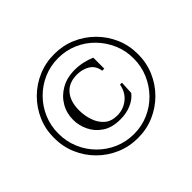

<svg xmlns="http://www.w3.org/2000/svg" viewBox="-155 -895 1124 1124"><g transform="rotate(-45 407.5 -332.5)"><path d="M408 15Q336 15 273 -12Q210 -39 162 -87Q114 -135 87 -198Q60 -261 60 -333Q60 -405 87 -467.5Q114 -530 162 -578Q210 -626 273 -653Q336 -680 408 -680Q480 -680 542.5 -653Q605 -626 653 -578Q701 -530 728 -467.5Q755 -405 755 -333Q755 -261 728 -198Q701 -135 653 -87Q605 -39 542.5 -12Q480 15 408 15ZM408 -18Q472 -18 528.5 -42.5Q585 -67 627.5 -110.5Q670 -154 694.5 -211Q719 -268 719 -333Q719 -398 694.5 -454.5Q670 -511 627.5 -554.5Q585 -598 528.5 -622.5Q472 -647 408 -647Q343 -647 286.5 -622.5Q230 -598 187 -554.5Q144 -511 120 -454.5Q96 -398 96 -333Q96 -268 120 -211Q144 -154 187 -110.5Q230 -67 286.5 -42.5Q343 -18 408 -18ZM412 -135Q343 -135 299.5 -164.5Q256 -194 235 -238.5Q214 -283 214 -329Q214 -384 240.5 -429.5Q267 -475 315 -502.5Q363 -530 428 -530Q463 -530 497 -522Q531 -514 555 -503V-412H538Q531 -459 496.5 -480Q462 -501 418 -501Q350 -501 314 -459Q278 -417 278 -344Q278 -300 292 -258.5Q306 -217 336 -190.5Q366 -164 415 -164Q466 -164 505 -195Q544 -226 554 -281H570L566 -200Q544 -171 504 -153Q464 -135 412 -135Z"/></g></svg>

Font: Bona Nova
Style: Regular
Weight: 400
Designer: Mateusz Machalski
Foundry: Capitalics
Version: Version 4.001; ttfautohint (v1.8.3)